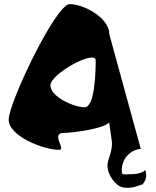

<svg xmlns="http://www.w3.org/2000/svg" viewBox="-20 -725 757 929"><path d="M22 -146C22 -66 191 0 266 0C303 0 221 -82 290 -82C327 -82 486 -102 508 -133L520 -49C529 2 500 46 500 74C500 126 541 171 568 180C620 193 656 168 669 168C688 144 692 128 683 98C662 117 630 118 602 118C589 118 573 122 570 112C563 52 603 2 661 -5L509 -559C509 -640 385 -705 317 -705C250 -705 22 -228 22 -146ZM224 -312C224 -368 443 -488 443 -432C443 -376 439 -206 389 -206C339 -206 224 -256 224 -312Z"/></svg>

Font: Ampere
Style: Cnd
Weight: 400
Version: Version 1